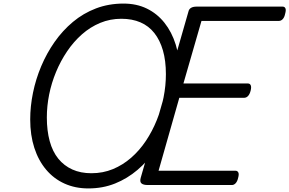

<svg xmlns="http://www.w3.org/2000/svg" viewBox="-20 -1035 1618 1074"><path d="M474 19Q401 19 341 -8Q281 -35 238 -86Q195 -137 172 -208Q149 -279 149 -367Q149 -440 164.5 -516Q180 -592 210.5 -664.5Q241 -737 285.5 -800.5Q330 -864 388 -912.5Q446 -961 517 -988Q588 -1015 671 -1015Q744 -1015 801.5 -987Q859 -959 900 -907.5Q941 -856 963 -785.5Q985 -715 985 -631Q985 -558 969.5 -482Q954 -406 923.5 -333Q893 -260 849.5 -196.5Q806 -133 749 -84.5Q692 -36 623.5 -8.5Q555 19 474 19ZM491 -66Q556 -66 611.5 -89Q667 -112 713.5 -152.5Q760 -193 796 -247Q832 -301 857 -363Q882 -425 895 -490.5Q908 -556 908 -620Q908 -695 891.5 -752.5Q875 -810 843.5 -850Q812 -890 765.5 -910Q719 -930 659 -930Q596 -930 540.5 -907Q485 -884 438.5 -843Q392 -802 355.5 -748Q319 -694 293.5 -632.5Q268 -571 255 -506.5Q242 -442 242 -378Q242 -304 258 -245.5Q274 -187 306 -147.5Q338 -108 384.5 -87Q431 -66 491 -66ZM807 0Q782 0 771.5 -9Q761 -18 767 -40L1034 -970Q1037 -984 1048.5 -991Q1060 -998 1080 -998H1561Q1572 -998 1576.5 -988.5Q1581 -979 1575 -958Q1571 -938 1561.5 -928Q1552 -918 1540 -918H1107L1006 -568H1367Q1378 -568 1382.5 -558Q1387 -548 1382 -528Q1377 -508 1367.5 -498Q1358 -488 1346 -488H983L867 -80H1297Q1308 -80 1313 -70.5Q1318 -61 1312 -40Q1308 -21 1298.5 -10.5Q1289 0 1277 0Z"/></svg>

Font: Playwrite AU NSW
Style: Regular
Weight: 400
Designer: Veronika Burian, José Scaglione
Foundry: TypeTogether
Version: Version 1.002